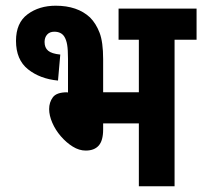

<svg xmlns="http://www.w3.org/2000/svg" viewBox="-20 -652 708 672"><path d="M175 -632Q251 -632 295 -591Q316 -570 328.5 -537.5Q341 -505 341 -445V-329H466V-513H395V-622H668V-513H591V0H466V-220H341V-199Q341 -160 325.5 -142.5Q310 -125 280 -125Q257 -125 234.5 -139Q212 -153 193 -175Q174 -197 163 -222.5Q152 -248 152 -270Q152 -294 165 -311.5Q178 -329 215 -329L218 -328V-446Q218 -478 215 -495.5Q212 -513 205 -524Q194 -541 170 -541Q154 -541 145 -531Q136 -521 136 -505Q136 -485 148.5 -474.5Q161 -464 191 -461L183 -370Q120 -376 78 -409.5Q36 -443 36 -509Q36 -572 76.5 -602Q117 -632 175 -632Z"/></svg>

Font: Noto Sans Condensed
Style: Bold Italic
Weight: 700
Width: 3
Italic angle: -12°
Designer: Monotype Design Team
Foundry: Monotype Imaging Inc.
Version: Version 2.013; ttfautohint (v1.8.4.7-5d5b)